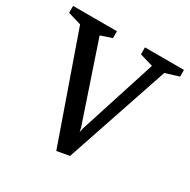

<svg xmlns="http://www.w3.org/2000/svg" viewBox="-143 -746 881 891"><g transform="rotate(30 297.5 -301.0)"><path d="M270 10 72 -554 1 -575V-612H236V-575L176 -555L315 -143L320 -120L325 -143L457 -554L386 -575V-612H595V-576L523 -554L337 -2Z"/></g></svg>

Font: Manuale Medium
Style: Regular
Weight: 500
Designer: Eduardo Tunni / Pablo Cosgaya
Foundry: Eduardo Tunni / Pablo Cosgaya
Version: Version 1.002